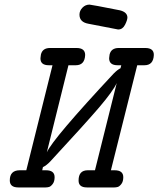

<svg xmlns="http://www.w3.org/2000/svg" viewBox="-20 -821 694 841"><path d="M22.9 -30.8Q22.9 -74.7 65.9 -75.2H95.2L210 -535.2H193.8Q156.7 -535.2 157.2 -565.9Q157.2 -569.8 159.2 -582Q166 -610.8 199.2 -610.8H314.9Q353 -610.8 353 -580.1Q351.1 -535.2 312 -535.2H279.8L185.1 -153.8Q212.9 -214.8 477.1 -498Q496.1 -517.1 507.8 -522L511.2 -535.2H495.1Q458 -535.2 458 -565.9Q458 -569.8 460 -582Q466.8 -610.8 500 -610.8H616.2Q654.3 -610.8 653.8 -580.1Q651.9 -535.2 612.8 -535.2H581.1L465.8 -75.2H481.9Q520 -75.2 520 -44.9Q520 -25.9 511.5 -14.9Q502.9 -3.9 495.4 -2Q487.8 0 481 0H360.8Q323.7 0 324.2 -30.8Q324.2 -74.7 363.8 -75.2H396L485.8 -435.1L491.2 -457Q475.1 -421.9 414.1 -350.3Q353 -278.8 200.2 -113.8Q184.1 -96.7 168 -88.9L165 -75.2H181.2Q219.2 -75.2 219.2 -44.9Q219.2 -25.9 210.7 -14.9Q202.1 -3.9 194.6 -2Q187 0 180.2 0H60.1Q22.9 0 22.9 -30.8ZM328.1 -756.8Q328.1 -773.9 341.1 -787.4Q354 -800.8 372.1 -800.8Q378.9 -800.8 504.9 -775.9Q537.1 -768.1 538.1 -745.1Q538.1 -732.9 527.6 -712.4Q517.1 -691.9 498 -691.9H497.1Q495.1 -691.9 368.2 -716.8Q328.1 -723.6 328.1 -756.8Z"/></svg>

Font: CMU Typewriter Text
Style: BoldItalic
Weight: 700
Italic angle: -14.04°
Version: Version 0.7.0